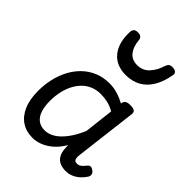

<svg xmlns="http://www.w3.org/2000/svg" viewBox="-241 -965 1105 1105"><g transform="rotate(45 312.0 -412.5)"><path d="M223 17Q172 17 134.5 -7.5Q97 -32 76 -80Q55 -128 55 -198Q55 -248 65.5 -294.5Q76 -341 97.5 -382Q119 -423 150.5 -453.5Q182 -484 223.5 -501.5Q265 -519 317 -519Q350 -519 382.5 -509Q415 -499 444 -483V-487Q447 -502 457.5 -508.5Q468 -515 488 -515Q514 -515 523.5 -507.5Q533 -500 531 -483L485 -105Q483 -91 484.5 -80.5Q486 -70 491.5 -64.5Q497 -59 509 -59Q520 -59 528.5 -63.5Q537 -68 545 -76.5Q553 -85 561 -95Q568 -103 577.5 -103.5Q587 -104 599 -95Q611 -86 613 -75.5Q615 -65 610 -55Q599 -37 582 -20.5Q565 -4 542.5 6.5Q520 17 494 17Q468 17 450 10Q432 3 421 -10Q410 -23 404.5 -40.5Q399 -58 399 -78Q399 -82 398.5 -87.5Q398 -93 398 -99Q372 -55 341.5 -30Q311 -5 281 6Q251 17 223 17ZM144 -205Q144 -161 154.5 -129Q165 -97 187 -80Q209 -63 242 -63Q274 -63 304.5 -82Q335 -101 363.5 -139Q392 -177 415 -231L436 -411Q406 -428 379 -434Q352 -440 324 -440Q288 -440 259 -427.5Q230 -415 208.5 -392.5Q187 -370 172.5 -340.5Q158 -311 151 -276.5Q144 -242 144 -205ZM347 -618Q269 -618 227 -669.5Q185 -721 189 -813Q190 -826 198 -834Q206 -842 224 -842Q242 -842 250 -834Q258 -826 259 -813Q263 -764 286.5 -734.5Q310 -705 353 -705Q398 -705 427 -736.5Q456 -768 469 -812Q474 -827 481.5 -834Q489 -841 506 -841Q525 -841 534 -832.5Q543 -824 540 -811Q529 -748 503.5 -705Q478 -662 438.5 -640Q399 -618 347 -618Z"/></g></svg>

Font: Playwrite GB J
Style: Italic
Weight: 400
Italic angle: -7.01216°
Designer: Veronika Burian, José Scaglione
Foundry: TypeTogether
Version: Version 1.002